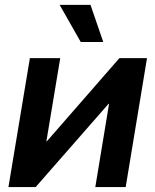

<svg xmlns="http://www.w3.org/2000/svg" viewBox="-20 -758 630 778"><path d="M489.3 0H366.2L421.9 -337.4H419.9L124.5 0H14.2L101.1 -522.5H224.1L168 -185.5H169.9L463.9 -522.5H575.7ZM307.1 -587.9 221.7 -738.3H346.7L398.4 -587.9Z"/></svg>

Font: Inter 28pt SemiBold
Style: Italic
Weight: 600
Italic angle: -9.3988°
Designer: Rasmus Andersson
Foundry: rsms
Version: Version 4.001;git-66647c0bb